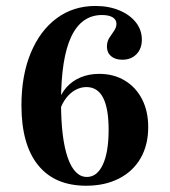

<svg xmlns="http://www.w3.org/2000/svg" viewBox="-20 -602 560 634"><path d="M264.5 11.3Q160.5 11.3 105.6 -56.9Q50.8 -125 50.8 -254Q50.8 -353.2 81.5 -427Q112.1 -500.8 166.9 -541.5Q221.8 -582.3 295.2 -582.3Q339.5 -582.3 374.2 -567.7Q408.9 -553.2 428.6 -528.2Q448.4 -503.2 448.4 -471Q448.4 -441.1 430.6 -423Q412.9 -404.8 383.9 -404.8Q360.5 -404.8 346.8 -416.5Q333.1 -428.2 333.1 -447.6Q333.1 -464.5 340.7 -476.6Q348.4 -488.7 356.5 -500Q364.5 -511.3 364.5 -523.4Q364.5 -537.1 352 -544.8Q339.5 -552.4 316.9 -552.4Q249.2 -552.4 215.3 -481Q181.5 -409.7 181.5 -264.5Q181.5 -145.2 203.6 -81.5Q225.8 -17.7 266.9 -17.7Q300.8 -17.7 319.8 -58.9Q338.7 -100 338.7 -173.4Q338.7 -243.5 320.6 -279Q302.4 -314.5 265.3 -314.5Q246.8 -314.5 229.4 -305.2Q212.1 -296 198.4 -278.2Q184.7 -260.5 176.6 -235.5L171.8 -262.1Q180.6 -292.7 200 -314.1Q219.4 -335.5 246.8 -346.8Q274.2 -358.1 307.3 -358.1Q355.6 -358.1 392.3 -335.9Q429 -313.7 449.2 -274.2Q469.4 -234.7 469.4 -182.3Q469.4 -123.4 444.4 -79.8Q419.4 -36.3 373 -12.5Q326.6 11.3 264.5 11.3Z"/></svg>

Font: Playfair 5pt SemiExpanded Light ExtraBold
Style: Regular
Weight: 800
Version: Version 2.001;gftools[0.9.30]